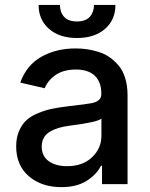

<svg xmlns="http://www.w3.org/2000/svg" viewBox="-20 -750 609 782"><path d="M230 12.2Q149.4 12.2 97.7 -32Q45.9 -76.2 45.9 -154.3Q45.9 -189.9 58.1 -217.5Q70.3 -245.1 89.1 -261.7Q107.9 -278.3 137.2 -290Q166.5 -301.8 192.9 -307.1Q219.2 -312.5 254.9 -316.9Q340.8 -326.7 355 -330.1Q386.2 -337.4 391.1 -356Q392.6 -360.4 392.6 -366.7V-369.1Q392.6 -416 366.2 -441.4Q339.8 -466.8 289.1 -466.8Q239.3 -466.8 207.3 -445.1Q175.3 -423.3 162.1 -390.6L62.5 -413.6Q87.9 -484.4 148.2 -518.6Q208.5 -552.7 287.6 -552.7Q311 -552.7 333.5 -549.6Q356 -546.4 380.9 -538.8Q405.8 -531.2 426.3 -516.8Q446.8 -502.4 463.6 -482.4Q480.5 -462.4 490 -431.4Q499.5 -400.4 499.5 -362.3V0H395.5V-74.7H391.1Q373.5 -39.1 332.8 -13.4Q292 12.2 230 12.2ZM253.4 -73.2Q316.9 -73.2 355 -109.6Q393.1 -146 393.1 -196.8V-267.1Q378.4 -252.4 261.7 -237.8Q236.8 -234.4 218 -228.8Q199.2 -223.1 183.1 -213.6Q167 -204.1 158.4 -188.7Q149.9 -173.3 149.9 -152.8Q149.9 -114.3 178.2 -93.8Q206.5 -73.2 253.4 -73.2ZM362.8 -730H450.2Q450.2 -669.4 407.7 -632.3Q365.2 -595.2 293.5 -595.2Q222.2 -595.2 179.7 -632.3Q137.2 -669.4 137.2 -730H224.1Q224.1 -700.7 241 -681.6Q257.8 -662.6 293.5 -662.6Q328.6 -662.6 345.7 -681.6Q362.8 -700.7 362.8 -730Z"/></svg>

Font: Karasuma Gothic
Style: Regular
Weight: 500
Designer: Rasmus Andersson / Ryoko Nishizuka
Foundry: Genbu
Version: Version 1.00